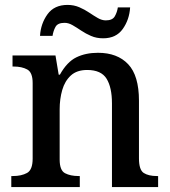

<svg xmlns="http://www.w3.org/2000/svg" viewBox="-20 -762 691 782"><path d="M26 0V-45H33Q67 -45 90 -57.5Q113 -70 113 -116V-424Q113 -467 91 -479Q69 -491 36 -491H31V-536H206L219 -458H224Q253 -510 291 -528.5Q329 -547 379 -547Q458 -547 502 -500.5Q546 -454 546 -352V-117Q546 -70 565.5 -57.5Q585 -45 619 -45H624V0H436V-341Q436 -406 414 -441.5Q392 -477 335 -477Q293 -477 268.5 -454.5Q244 -432 233.5 -395.5Q223 -359 223 -317V-112Q223 -68 245 -56.5Q267 -45 300 -45H305V0ZM400 -606Q373 -606 351 -615.5Q329 -625 310.5 -637.5Q292 -650 275.5 -659.5Q259 -669 243 -669Q215 -669 206 -652.5Q197 -636 194 -616H143Q146 -666 173.5 -704Q201 -742 255 -742Q281 -742 303 -732.5Q325 -723 343.5 -710.5Q362 -698 378.5 -688.5Q395 -679 411 -679Q438 -679 447.5 -695.5Q457 -712 460 -732H510Q507 -682 480 -644Q453 -606 400 -606Z"/></svg>

Font: Noto Serif Sinhala Medium
Style: Regular
Weight: 500
Designer: Jelle Bosma - Monotype Design Team
Foundry: Monotype Imaging Inc.
Version: Version 2.007; ttfautohint (v1.8.4.7-5d5b)